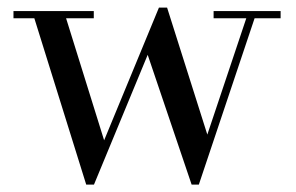

<svg xmlns="http://www.w3.org/2000/svg" viewBox="-20 -490 802 520"><path d="M740 -460V-440.5H669.5L518.5 10H499L380 -341.5L234.5 10H213.5L73 -440.5H16.5V-460H234V-440.5H159L262 -110L410.5 -469.5H432.5L541.5 -125.5L647 -440.5H558.5V-460Z"/></svg>

Font: Bodoni Moda SC
Style: Regular
Weight: 400
Designer: Owen Earl
Foundry: indestructible type
Version: Version 2.005